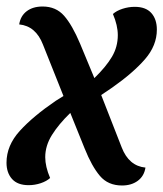

<svg xmlns="http://www.w3.org/2000/svg" viewBox="-35 -550 502 590"><path d="M24 -475Q28 -501 47 -515.5Q66 -530 96 -530Q137 -530 162 -501.5Q187 -473 211 -416L255 -310Q291 -345 309 -375.5Q327 -406 327 -442Q327 -472 312 -507Q323 -517 341.5 -523Q360 -529 379 -529Q413 -529 430 -510Q447 -491 447 -459Q447 -410 410.5 -368Q374 -326 310 -281L276 -258L339 -97Q361 -40 412 -35Q408 -9 388.5 5.5Q369 20 340 20Q297 20 272 -9.5Q247 -39 225 -94L181 -203Q145 -168 124.5 -135Q104 -102 104 -67Q104 -38 119 -3Q108 7 90 13Q72 19 53 19Q19 19 2 0Q-15 -19 -15 -50Q-15 -103 26 -148Q67 -193 136 -240L160 -255L97 -413Q75 -470 24 -475Z"/></svg>

Font: Sansita
Style: Italic
Weight: 400
Italic angle: -11°
Designer: Pablo Cosgaya
Foundry: Omnibus-Type
Version: Version 1.006